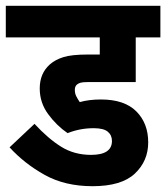

<svg xmlns="http://www.w3.org/2000/svg" viewBox="-20 -642 573 662"><path d="M303 -200Q256 -200 213 -183Q175 -209 146 -248.5Q117 -288 117 -337Q117 -389 152 -420Q170 -436 198.5 -445Q227 -454 283 -454H324V-513H0V-622H533V-513H448V-359H283Q266 -359 258.5 -357Q251 -355 246 -351Q238 -345 238 -332Q238 -320 243 -310Q248 -300 255 -290Q287 -299 328 -299Q409 -299 450 -258Q491 -217 491 -151Q491 -87 445 -43.5Q399 0 299 0Q204 0 134 -39Q64 -78 13 -134L99 -215Q146 -164 191 -136Q236 -108 294 -108Q366 -108 366 -156Q366 -176 351.5 -188Q337 -200 303 -200Z"/></svg>

Font: Noto Sans Condensed
Style: Bold Italic
Weight: 700
Width: 3
Italic angle: -12°
Designer: Monotype Design Team
Foundry: Monotype Imaging Inc.
Version: Version 2.013; ttfautohint (v1.8.4.7-5d5b)